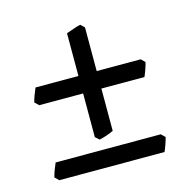

<svg xmlns="http://www.w3.org/2000/svg" viewBox="-73 -566 556 570"><g transform="rotate(-15 205.0 -281.0)"><path d="M379.9 -107.9Q377.4 -98.1 373.3 -86.2Q369.1 -74.2 365.2 -65.9H42L29.8 -77.6Q32.2 -87.4 36.4 -98.6Q40.5 -109.9 44.9 -119.6H368.2ZM232.9 -166.5Q223.1 -161.6 211.4 -157.7Q199.7 -153.8 189 -151.4L176.8 -162.1V-296.4H42L29.8 -308.1Q32.2 -317.9 36.4 -329.1Q40.5 -340.3 44.9 -350.1H176.8V-481.4Q186 -484.4 198.2 -488.8Q210.4 -493.2 221.2 -495.6L232.9 -484.4V-350.1H368.2L379.9 -338.4Q377.4 -328.6 373.3 -316.7Q369.1 -304.7 365.2 -296.4H232.9Z"/></g></svg>

Font: Gentium Plus Am
Style: Regular
Weight: 400
Designer: J. Victor Gaultney, Annie Olsen, Iska Routamaa, Becca Hirsbrunner
Foundry: SIL International
Version: Version 5.000